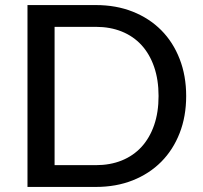

<svg xmlns="http://www.w3.org/2000/svg" viewBox="-20 -738 800 758"><path d="M715 -359Q715 -278.5 689.2 -212.5Q663.5 -146.5 616.5 -99.2Q569.5 -52 504 -26Q438.5 0 358.5 0H88.5V-718H358.5Q438.5 -718 504 -692Q569.5 -666 616.5 -618.8Q663.5 -571.5 689.2 -505.2Q715 -439 715 -359ZM606 -359Q606 -423 588.5 -473.8Q571 -524.5 538.8 -559.8Q506.5 -595 460.8 -613.5Q415 -632 358.5 -632H195.5V-86H358.5Q415 -86 460.8 -104.5Q506.5 -123 538.8 -158.2Q571 -193.5 588.5 -244Q606 -294.5 606 -359Z"/></svg>

Font: TypoPRO Lato
Style: Regular
Weight: 500
Designer: Lukasz Dziedzic with Adam Twardoch and Botio Nikoltchev
Foundry: tyPoland Lukasz Dziedzic
Version: Version 2.010; 2014-09-01; http://www.latofonts.com/